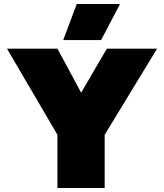

<svg xmlns="http://www.w3.org/2000/svg" viewBox="-20 -943 823 963"><path d="M365 -923H582L487 -742H297ZM268 -267 15 -699H268L387 -478L516 -699H768L505 -267V0H268Z"/></svg>

Font: Prompt Black
Style: Regular
Weight: 900
Designer: Katatrad Team
Foundry: CadsonDemak
Version: Version 1.000